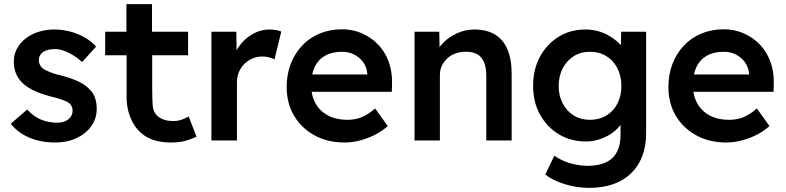

<svg xmlns="http://www.w3.org/2000/svg" viewBox="-20 -681 3809 931"><path d="M32 -81 112 -150Q142 -116 179 -101Q216 -86 257 -86Q274 -86 287.5 -90Q301 -94 311 -102Q321 -110 326.5 -120.5Q332 -131 332 -144Q332 -168 314 -182Q304 -189 282.5 -197Q261 -205 227 -213Q173 -227 137 -245.5Q101 -264 81 -287Q64 -306 55.5 -330Q47 -354 47 -382Q47 -417 62.5 -445.5Q78 -474 105 -495Q132 -516 168 -527Q204 -538 243 -538Q283 -538 320.5 -528Q358 -518 390.5 -499.5Q423 -481 446 -455L378 -380Q359 -398 336.5 -412Q314 -426 291 -434.5Q268 -443 248 -443Q229 -443 214 -439.5Q199 -436 189 -429Q179 -422 173.5 -411.5Q168 -401 168 -387Q169 -375 174.5 -364.5Q180 -354 190 -347Q201 -340 223 -331Q245 -322 280 -314Q329 -301 362 -285Q395 -269 414 -248Q433 -230 441 -206Q449 -182 449 -153Q449 -106 422.5 -69Q396 -32 350.5 -11Q305 10 248 10Q178 10 122.5 -13.5Q67 -37 32 -81Z M718 -413V-275V-252Q718 -213 720 -177Q721 -135 748.5 -114.5Q776 -94 820 -94Q840 -94 856 -99Q872 -104 895 -116L933 -18L892 -2Q859 10 810 10Q744 10 698 -13Q649 -39 622.5 -89.5Q596 -140 594 -201V-263V-413H490V-527H593V-661H717V-527H892V-413Z M1005 0V-527H1126L1128 -359L1111 -397Q1122 -437 1149 -469Q1176 -501 1211.5 -519.5Q1247 -538 1286 -538Q1303 -538 1318.5 -535Q1334 -532 1344 -528L1311 -393Q1300 -399 1284 -403Q1268 -407 1252 -407Q1227 -407 1204.5 -397.5Q1182 -388 1165 -371Q1148 -354 1138.5 -331.5Q1129 -309 1129 -281V0Z M1370 -259Q1370 -321 1390 -372Q1410 -423 1445.5 -460.5Q1481 -498 1530.5 -518.5Q1580 -539 1639 -539Q1691 -539 1736 -519Q1781 -499 1814 -464.5Q1847 -430 1864.5 -382.5Q1882 -335 1881 -279L1880 -236H1453L1430 -320H1777L1761 -303V-325Q1758 -356 1741 -379.5Q1724 -403 1697.5 -416.5Q1671 -430 1639 -430Q1590 -430 1556.5 -411Q1523 -392 1506 -356.5Q1489 -321 1489 -268Q1489 -217 1510.5 -179Q1532 -141 1571.5 -120.5Q1611 -100 1664 -100Q1701 -100 1732 -112Q1763 -124 1799 -155L1860 -70Q1833 -45 1798.5 -27.5Q1764 -10 1726 0Q1688 10 1651 10Q1568 10 1504.5 -25Q1441 -60 1405.5 -120.5Q1370 -181 1370 -259Z M1990 -527H2110L2112 -419L2089 -407Q2099 -443 2128 -472.5Q2157 -502 2197 -520Q2237 -538 2279 -538Q2339 -538 2379.5 -514Q2420 -490 2440.5 -442Q2461 -394 2461 -322V0H2338V-313Q2338 -353 2327 -379.5Q2316 -406 2293 -418.5Q2270 -431 2237 -430Q2210 -430 2187.5 -421.5Q2165 -413 2148.5 -397.5Q2132 -382 2122.5 -362Q2113 -342 2113 -318V0H2052Q2034 0 2018.5 0Q2003 0 1990 0Z M2624 165 2668 74Q2689 89 2715 100Q2741 111 2770.5 117Q2800 123 2829 123Q2882 123 2917.5 106.5Q2953 90 2971 56.5Q2989 23 2989 -27V-124L3007 -117Q3001 -86 2974 -58Q2947 -30 2906 -12.5Q2865 5 2822 5Q2747 5 2689.5 -30Q2632 -65 2598.5 -125.5Q2565 -186 2565 -265Q2565 -344 2598 -405.5Q2631 -467 2688.5 -502.5Q2746 -538 2818 -538Q2848 -538 2876 -531Q2904 -524 2927.5 -511Q2951 -498 2970 -482Q2989 -466 3001 -448Q3013 -430 3016 -413L2990 -405L2992 -527H3113V-36Q3113 28 3094 77Q3075 126 3039 160.5Q3003 195 2952 212.5Q2901 230 2836 230Q2777 230 2718.5 212Q2660 194 2624 165ZM2993 -264Q2993 -313 2973.5 -350.5Q2954 -388 2920 -409Q2886 -430 2841 -430Q2796 -430 2762 -408.5Q2728 -387 2708.5 -349.5Q2689 -312 2689 -264Q2689 -217 2708.5 -179.5Q2728 -142 2762 -121Q2796 -100 2841 -100Q2886 -100 2920.5 -121Q2955 -142 2974 -179Q2993 -216 2993 -264Z M3221 -259Q3221 -321 3241 -372Q3261 -423 3296.5 -460.5Q3332 -498 3381.5 -518.5Q3431 -539 3490 -539Q3542 -539 3587 -519Q3632 -499 3665 -464.5Q3698 -430 3715.5 -382.5Q3733 -335 3732 -279L3731 -236H3304L3281 -320H3628L3612 -303V-325Q3609 -356 3592 -379.5Q3575 -403 3548.5 -416.5Q3522 -430 3490 -430Q3441 -430 3407.5 -411Q3374 -392 3357 -356.5Q3340 -321 3340 -268Q3340 -217 3361.5 -179Q3383 -141 3422.5 -120.5Q3462 -100 3515 -100Q3552 -100 3583 -112Q3614 -124 3650 -155L3711 -70Q3684 -45 3649.5 -27.5Q3615 -10 3577 0Q3539 10 3502 10Q3419 10 3355.5 -25Q3292 -60 3256.5 -120.5Q3221 -181 3221 -259Z"/></svg>

Font: Mach Medium
Style: Regular
Weight: 500
Version: Version 1.002